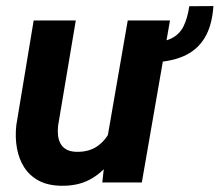

<svg xmlns="http://www.w3.org/2000/svg" viewBox="-20 -595 716 626"><path d="M597.2 -574.7 675.8 -575.2Q671.4 -509.8 646.2 -469.7Q621.1 -429.7 576.2 -410.9Q531.2 -392.1 466.8 -391.1L473.1 -457Q515.1 -457.5 540.3 -470.5Q565.4 -483.4 578.4 -509.3Q591.3 -535.2 597.2 -574.7ZM328.1 -133.8 396.5 -528.3H534.2L442.4 0H313.5ZM359.4 -235.4 398.9 -236.3Q393.6 -189.9 378.4 -145.5Q363.3 -101.1 336.9 -65.2Q310.5 -29.3 271.5 -8.8Q232.4 11.7 178.7 10.7Q135.3 9.8 105.7 -6.3Q76.2 -22.5 58.8 -49.6Q41.5 -76.7 35.2 -112.1Q28.8 -147.5 33.2 -187L89.8 -528.3H227.1L169.4 -185.1Q167.5 -168.5 169.2 -153.6Q170.9 -138.7 177.2 -127Q183.6 -115.2 195.6 -108.2Q207.5 -101.1 226.6 -100.1Q268.1 -98.6 295.7 -117.2Q323.2 -135.7 338.6 -167Q354 -198.2 359.4 -235.4Z"/></svg>

Font: Roboto
Style: Bold Italic
Weight: 700
Italic angle: -12°
Designer: Christian Robertson
Foundry: Google
Version: Version 3.0